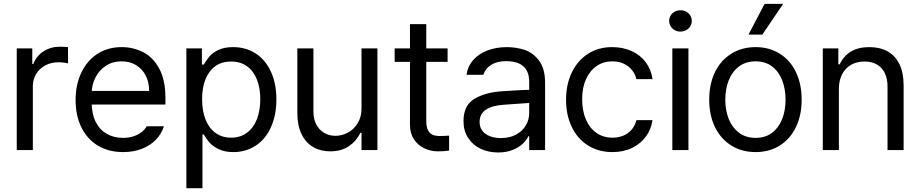

<svg xmlns="http://www.w3.org/2000/svg" viewBox="-20 -783 4803 1002"><path d="M67.4 -530.3H148.4V-449.2H154.3Q168.9 -490.2 206.5 -514.6Q244.1 -539.1 291 -539.1Q315.4 -539.1 335 -537.1V-452.1Q330.1 -454.1 314.5 -456.1Q298.8 -458 284.2 -458Q247.1 -458 216.8 -441.9Q186.5 -425.8 168.9 -397.5Q151.4 -369.1 151.4 -334V0H67.4Z M374.5 -260.7Q374.5 -341.8 404.8 -404.8Q435.1 -467.8 489.3 -502.4Q543.5 -537.1 614.7 -537.1Q675.3 -537.1 727.1 -510.7Q778.8 -484.4 811 -424.8Q843.3 -365.2 843.3 -272.5V-237.3H433.1V-308.6H758.3Q758.3 -353.5 740.7 -388.2Q723.1 -422.9 690.4 -442.9Q657.7 -462.9 614.7 -462.9Q567.9 -462.9 532.7 -439.9Q497.6 -417 478 -378.4Q458.5 -339.8 458.5 -295.9V-248Q458.5 -189.5 479 -147.9Q499.5 -106.4 536.6 -85Q573.7 -63.5 622.6 -63.5Q652.8 -63.5 677.2 -71.8Q701.7 -80.1 718.8 -93.3Q735.8 -106.4 745.6 -124H835.4Q822.8 -84 793.5 -53.7Q764.2 -23.4 720.2 -6.3Q676.3 10.7 622.6 10.7Q547.4 10.7 491.2 -22.9Q435.1 -56.6 404.8 -118.2Q374.5 -179.7 374.5 -260.7Z M952.6 -530.3H1033.7V-446.3H1043.5Q1059.1 -471.7 1073.7 -489.3Q1088.4 -506.8 1119.1 -522Q1149.9 -537.1 1196.8 -537.1Q1263.2 -537.1 1314.5 -503.9Q1365.7 -470.7 1394 -408.7Q1422.4 -346.7 1422.4 -263.7Q1422.4 -181.6 1394 -119.1Q1365.7 -56.6 1314.5 -22.9Q1263.2 10.7 1197.8 10.7Q1151.9 10.7 1120.6 -4.9Q1089.4 -20.5 1073.7 -38.6Q1058.1 -56.6 1043.5 -81.1H1036.6V199.2H952.6ZM1186 -64.5Q1234.9 -64.5 1269.5 -90.8Q1304.2 -117.2 1321.3 -162.6Q1338.4 -208 1338.4 -265.6Q1338.4 -322.3 1321.3 -366.7Q1304.2 -411.1 1270 -436.5Q1235.8 -461.9 1186 -461.9Q1137.2 -461.9 1103.5 -437.5Q1069.8 -413.1 1052.2 -369.1Q1034.7 -325.2 1034.7 -265.6Q1034.7 -206.1 1052.2 -160.6Q1069.8 -115.2 1104 -89.8Q1138.2 -64.5 1186 -64.5Z M1866.7 -530.3H1949.7V0H1866.7V-89.8H1860.8Q1840.3 -46.9 1800.8 -20Q1761.2 6.8 1703.6 6.8Q1652.8 6.8 1614.3 -15.6Q1575.7 -38.1 1553.7 -83Q1531.7 -127.9 1531.7 -193.4V-530.3H1615.7V-199.2Q1615.7 -162.1 1630.4 -133.8Q1645 -105.5 1671.4 -89.8Q1697.8 -74.2 1731 -74.2Q1763.2 -74.2 1794.4 -90.3Q1825.7 -106.4 1846.2 -139.2Q1866.7 -171.9 1866.7 -217.8Z M2315.9 -460H2039.6V-530.3H2315.9ZM2204.6 -657.2V-152.3Q2204.6 -120.1 2213.9 -103Q2223.1 -85.9 2238.3 -79.6Q2253.4 -73.2 2273.9 -73.2Q2298.3 -73.2 2323.7 -75.2V2.9Q2298.3 6.8 2265.1 6.8Q2228 6.8 2194.8 -8.8Q2161.6 -24.4 2140.6 -55.7Q2119.6 -86.9 2119.6 -130.9V-657.2Z M2663.6 -240.2 2607.9 -236.3Q2548.3 -232.4 2515.6 -210.4Q2482.9 -188.5 2482.9 -146.5Q2482.9 -119.1 2497.1 -100.6Q2511.2 -82 2536.6 -72.3Q2562 -62.5 2594.2 -62.5Q2640.1 -62.5 2673.3 -80.6Q2706.5 -98.6 2724.1 -128.4Q2741.7 -158.2 2741.7 -192.4V-357.4Q2741.7 -391.6 2728.5 -415.5Q2715.3 -439.5 2688.5 -451.7Q2661.6 -463.9 2621.6 -463.9Q2573.7 -463.9 2543 -444.3Q2512.2 -424.8 2502.4 -392.6H2414.6Q2420.4 -435.5 2448.2 -468.3Q2476.1 -501 2522 -519Q2567.9 -537.1 2625.5 -537.1Q2671.4 -537.1 2715.3 -523.4Q2759.3 -509.8 2792 -468.3Q2824.7 -426.8 2824.7 -349.6V0H2741.7V-72.3H2737.8Q2728 -51.8 2708 -32.7Q2688 -13.7 2655.3 -0.5Q2622.6 12.7 2579.6 12.7Q2528.8 12.7 2487.8 -6.8Q2446.8 -26.4 2422.9 -63.5Q2398.9 -100.6 2398.9 -150.4Q2398.9 -233.4 2455.6 -267.1Q2512.2 -300.8 2598.1 -306.6Q2607.9 -307.6 2691.9 -312.5L2747.6 -314.5L2748.5 -246.1Q2739.7 -246.1 2663.6 -240.2Z M2934.1 -262.7Q2934.1 -342.8 2964.4 -405.3Q2994.6 -467.8 3048.8 -502.4Q3103 -537.1 3174.3 -537.1Q3231 -537.1 3276.4 -516.6Q3321.8 -496.1 3350.1 -458Q3378.4 -419.9 3385.3 -370.1H3301.3Q3295.4 -395.5 3278.8 -416.5Q3262.2 -437.5 3236.3 -450.2Q3210.4 -462.9 3176.3 -462.9Q3129.4 -462.9 3093.8 -438.5Q3058.1 -414.1 3038.1 -369.6Q3018.1 -325.2 3018.1 -265.6Q3018.1 -205.1 3037.6 -159.7Q3057.1 -114.3 3092.8 -89.4Q3128.4 -64.5 3176.3 -64.5Q3207.5 -64.5 3233.4 -75.2Q3259.3 -85.9 3276.9 -106.9Q3294.4 -127.9 3301.3 -156.2H3385.3Q3378.4 -108.4 3351.1 -70.8Q3323.7 -33.2 3278.8 -11.2Q3233.9 10.7 3176.3 10.7Q3103 10.7 3047.9 -24.4Q2992.7 -59.6 2963.4 -121.6Q2934.1 -183.6 2934.1 -262.7Z M3488.8 -530.3H3572.8V0H3488.8ZM3472.2 -673.8Q3472.2 -689.5 3480 -702.1Q3487.8 -714.8 3501.5 -722.2Q3515.1 -729.5 3530.8 -729.5Q3547.4 -729.5 3561 -722.2Q3574.7 -714.8 3582.5 -702.1Q3590.3 -689.5 3590.3 -673.8Q3590.3 -659.2 3582.5 -646Q3574.7 -632.8 3561 -625.5Q3547.4 -618.2 3530.8 -618.2Q3515.1 -618.2 3501.5 -625.5Q3487.8 -632.8 3480 -646Q3472.2 -659.2 3472.2 -673.8Z M3681.2 -262.7Q3681.2 -344.7 3711.4 -406.7Q3741.7 -468.8 3796.9 -502.9Q3852.1 -537.1 3923.3 -537.1Q3994.6 -537.1 4049.3 -502.9Q4104 -468.8 4133.8 -406.7Q4163.6 -344.7 4163.6 -262.7Q4163.6 -181.6 4133.8 -119.6Q4104 -57.6 4049.3 -23.4Q3994.6 10.7 3923.3 10.7Q3852.1 10.7 3796.9 -23.4Q3741.7 -57.6 3711.4 -119.6Q3681.2 -181.6 3681.2 -262.7ZM4079.6 -262.7Q4079.6 -317.4 4062.5 -362.8Q4045.4 -408.2 4010.3 -435.5Q3975.1 -462.9 3923.3 -462.9Q3871.6 -462.9 3835.9 -435.5Q3800.3 -408.2 3782.7 -362.8Q3765.1 -317.4 3765.1 -262.7Q3765.1 -208 3782.7 -163.1Q3800.3 -118.2 3835.9 -90.8Q3871.6 -63.5 3923.3 -63.5Q3975.1 -63.5 4010.3 -90.8Q4045.4 -118.2 4062.5 -163.1Q4079.6 -208 4079.6 -262.7ZM3970.2 -762.7H4066.9L3958.5 -602.5H3886.2Z M4357.9 0H4273.9V-530.3H4355V-447.3H4361.8Q4382.3 -490.2 4420.4 -513.7Q4458.5 -537.1 4517.1 -537.1Q4571.8 -537.1 4611.8 -515.1Q4651.9 -493.2 4673.8 -448.2Q4695.8 -403.3 4695.8 -336.9V0H4611.8V-331.1Q4611.8 -372.1 4597.7 -401.4Q4583.5 -430.7 4556.6 -446.3Q4529.8 -461.9 4491.7 -461.9Q4452.6 -461.9 4422.4 -445.3Q4392.1 -428.7 4375 -396Q4357.9 -363.3 4357.9 -318.4Z"/></svg>

Font: Pretendard Std Variable
Style: Regular
Weight: 400
Designer: Base glyphs from Inter by Rasmus Andersson; Hangeul glyphs from Noto Sans CJK(Source Han Sans) by Jang Soo-young and Kan
Foundry: Kil Hyung-jin
Version: Version 1.309;Glyphs 3.2 (3225)